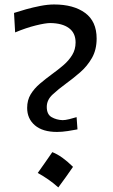

<svg xmlns="http://www.w3.org/2000/svg" viewBox="-20 -814 495 842"><path d="M230 -235.4Q167 -235.4 133.1 -264.4Q99.1 -293.5 99.1 -340.8Q99.1 -375 114.7 -400.6Q130.4 -426.3 155.5 -447.5Q180.7 -468.8 208 -488.8Q234.4 -507.8 258.1 -528.1Q281.7 -548.3 296.6 -572.8Q311.5 -597.2 311.5 -627.9Q311.5 -669.4 282.2 -690.9Q252.9 -712.4 200.2 -712.9Q179.2 -712.9 136.7 -702.4Q94.2 -691.9 46.4 -671.9L41.5 -757.3Q63.5 -764.6 94 -773.2Q124.5 -781.7 157.2 -788.1Q189.9 -794.4 217.3 -794.4Q302.7 -794.4 353.3 -757.3Q403.8 -720.2 403.8 -645Q403.8 -595.7 383.1 -559.6Q362.3 -523.4 331.3 -496.6Q300.3 -469.7 270 -447.8Q235.8 -422.9 210.4 -399.2Q185.1 -375.5 185.1 -345.2Q185.1 -312.5 206.3 -300.3Q227.5 -288.1 254.4 -287.1Q266.1 -287.1 284.2 -291.5Q302.2 -295.9 315.9 -300.3L319.8 -246.6Q303.2 -243.2 277.3 -239.3Q251.5 -235.4 230 -235.4ZM209.4 -146.8Q251.3 -130.7 300.2 -82.3Q284.6 -59.8 268.8 -37.5Q252.9 -15.2 235.7 7.9Q194.9 -28.6 145.5 -55.5Q162.2 -79.1 177.7 -101.1Q193.3 -123.1 209.4 -146.8Z"/></svg>

Font: Pinar-DS1-FD Medium
Style: Regular
Weight: 500
Designer: Amin Abedi
Version: Version 3.000